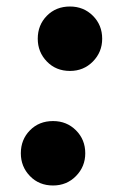

<svg xmlns="http://www.w3.org/2000/svg" viewBox="-20 -560 359 590"><path d="M96 -441Q96 -483 124 -511.5Q152 -540 195 -540Q237 -540 265.5 -511.5Q294 -483 294 -441Q294 -400 265.5 -371Q237 -342 195 -342Q152 -342 124 -371Q96 -400 96 -441ZM44 -89Q44 -131 72 -159.5Q100 -188 143 -188Q185 -188 213.5 -159.5Q242 -131 242 -89Q242 -48 213.5 -19Q185 10 143 10Q100 10 72 -19Q44 -48 44 -89Z"/></svg>

Font: Be Vietnam Black
Style: Italic
Weight: 900
Italic angle: -9°
Designer: Lam Bao; Tony Le; Vietanh Nguyen
Foundry: Yellow Type Foundry
Version: Version 5.000